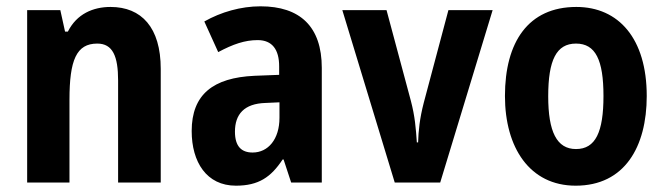

<svg xmlns="http://www.w3.org/2000/svg" viewBox="-20 -578 2106 608"><path d="M330 -556C275 -556 223 -534 195 -478H186L171 -546H66V0H200V-262C200 -388 222 -440 288 -440C337 -440 354 -400 354 -323V0H489V-360C489 -491 428 -556 330 -556Z M805 -558C743 -558 680 -540 627 -510L671 -413C718 -438 755 -451 796 -451C842 -451 864 -421 864 -368V-341L786 -338C655 -332 587 -279 587 -163C587 -65 634 10 727 10C799 10 838 -17 875 -73H878L902 0H999V-363C999 -494 930 -558 805 -558ZM821 -252 865 -254V-205C865 -137 829 -95 780 -95C745 -95 724 -114 724 -161C724 -216 753 -250 821 -252Z M1230 0H1374L1540 -546H1400L1322 -253C1309 -203 1305 -163 1304 -127H1300C1297 -171 1294 -210 1281 -259L1204 -546H1064Z M2028 -274C2028 -456 1939 -556 1805 -556C1653 -556 1579 -445 1579 -274C1579 -111 1657 10 1803 10C1958 10 2028 -113 2028 -274ZM1716 -273C1716 -388 1742 -440 1804 -440C1866 -440 1891 -388 1891 -274C1891 -160 1866 -106 1804 -106C1743 -106 1716 -161 1716 -273Z"/></svg>

Font: Noto Sans Sinhala Condensed
Style: Bold
Weight: 700
Width: 3
Designer: Jelle Bosma - Monotype Design Team
Foundry: Monotype Imaging Inc.
Version: Version 2.006